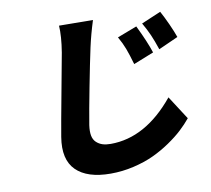

<svg xmlns="http://www.w3.org/2000/svg" viewBox="-88 -860 1132 1030"><g transform="rotate(-10 478.0 -345.0)"><path d="M705.3 -683.9Q750.4 -591.3 769.9 -530.9L659.4 -486.9Q643.5 -542.3 631.2 -574.6Q619 -606.9 598.4 -643.1ZM845.2 -739Q862.9 -706.7 882.6 -663.4Q902.3 -620 912.6 -589.8L805.8 -541.9Q789.1 -591.6 775 -623.6Q761 -655.5 739 -693.9ZM297.9 -759.9 482.6 -758.2Q459.5 -686.1 443.9 -615.1Q426.8 -536.2 402.2 -409.1Q377.5 -282 365.1 -206Q360.4 -172.2 364.7 -149.5Q369 -126.8 383.5 -112.9Q398.1 -99.1 417.1 -93Q436.1 -87 461.3 -87Q652 -87 809.3 -279.1L892 -150.9Q867.9 -121.4 837.2 -92.9Q806.5 -64.3 762.3 -34.1Q718 -3.9 669.6 18.6Q621.1 41.2 559.5 55.6Q497.9 70 434.3 70Q306.8 70 246.4 10.3Q186.1 -49.4 206 -170.1Q217 -236.9 249.8 -411.6Q282.7 -586.3 287.6 -615.1Q301.8 -701.7 297.9 -759.9Z"/></g></svg>

Font: Karasuma Gothic
Style: Italic
Weight: 900
Italic angle: -9.39999°
Designer: Rasmus Andersson / Ryoko Nishizuka
Foundry: Genbu
Version: Version 1.00